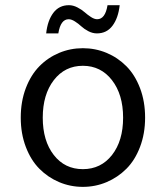

<svg xmlns="http://www.w3.org/2000/svg" viewBox="-20 -708 640 741"><path d="M158.2 -579.1Q163.6 -628.9 185.8 -658.4Q208 -688 246.1 -688Q262.2 -688 278.8 -679.4Q295.4 -670.9 306.6 -660.9Q317.9 -650.9 331.1 -642.3Q344.2 -633.8 355 -633.8Q386.2 -633.8 395 -688H441.9Q436.5 -638.7 414.3 -608.9Q392.1 -579.1 354 -579.1Q337.4 -579.1 321 -587.6Q304.7 -596.2 293.7 -606.4Q282.7 -616.7 269.3 -625.2Q255.9 -633.8 245.1 -633.8Q213.9 -633.8 205.1 -579.1ZM60.1 -253.9Q60.1 -316.4 79.6 -367.7Q99.1 -418.9 132.1 -452.4Q165 -485.8 208.3 -503.9Q251.5 -522 299.8 -522Q348.1 -522 391.4 -503.9Q434.6 -485.8 467.8 -452.4Q501 -418.9 520.5 -367.7Q540 -316.4 540 -253.9Q540 -192.4 520.5 -141.1Q501 -89.8 467.8 -56.6Q434.6 -23.4 391.4 -5.1Q348.1 13.2 299.8 13.2Q251.5 13.2 208.3 -5.1Q165 -23.4 132.1 -56.6Q99.1 -89.8 79.6 -141.1Q60.1 -192.4 60.1 -253.9ZM187.5 -109.9Q230 -55.2 299.8 -55.2Q369.6 -55.2 412.4 -109.9Q455.1 -164.6 455.1 -253.9Q455.1 -343.3 412.1 -398.7Q369.1 -454.1 299.8 -454.1Q230.5 -454.1 187.7 -398.7Q145 -343.3 145 -253.9Q145 -164.6 187.5 -109.9Z"/></svg>

Font: Office Code Pro D
Style: Regular
Weight: 400
Designer: Nathan Rutzky & Paul D. Hunt
Foundry: Adobe Systems Incorporated
Version: Version 1.004;PS 001.004;hotconv 1.0.70;makeotf.lib2.5.58329